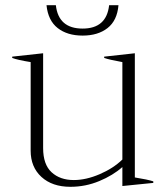

<svg xmlns="http://www.w3.org/2000/svg" viewBox="-20 -709 637 739"><path d="M159 -689H195Q205 -599 298 -599Q390 -599 400 -689H436Q431 -630 394 -601Q357 -572 298 -572Q239 -572 202 -601Q165 -630 159 -689ZM570 -11V-5L451 7V-66Q415 -34 362 -12Q309 10 251 10Q181 10 139.5 -28Q98 -66 98 -129V-470Q48 -478 27 -486V-491L146 -504V-139Q146 -76 178.5 -46Q211 -16 264 -16Q311 -16 363.5 -38.5Q416 -61 451 -95V-470Q401 -479 381 -486V-491L499 -504V-26Q549 -18 570 -11Z"/></svg>

Font: Trirong ExtraLight
Style: Regular
Weight: 275
Designer: Katatrad Team
Foundry: CadsonDemak
Version: Version 1.001